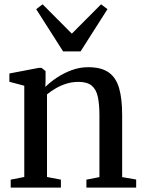

<svg xmlns="http://www.w3.org/2000/svg" viewBox="-20 -850 654 870"><path d="M90 -48V-461.5L22.5 -479.5V-517L156 -542.5H168.5L186.5 -528V-487L185.5 -456Q205.5 -476.5 236.2 -497.2Q267 -518 303.8 -531.8Q340.5 -545.5 379.5 -545.5Q439.5 -545.5 473 -521.5Q506.5 -497.5 520 -449.5Q533.5 -401.5 533.5 -330V-47.5L597 -36.5V0H371.5V-36L430.5 -47.5V-328.5Q430.5 -378 423.2 -411.5Q416 -445 395.5 -462Q375 -479 335.5 -479Q307.5 -479 282 -471.2Q256.5 -463.5 234 -450.5Q211.5 -437.5 193 -422.5V-48L256 -36V0H28.5V-36ZM266 -617 144 -808.5 173 -830.5 305.5 -697.5 438 -830.5 467 -808.5 345 -617Z"/></svg>

Font: Merriweather 72pt
Style: Regular
Weight: 400
Version: Version 2.100